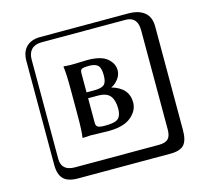

<svg xmlns="http://www.w3.org/2000/svg" viewBox="-131 -904 1362 1267"><g transform="rotate(-15 550.0 -271.0)"><path d="M450 -453V-322H504Q552 -322 570.5 -338.5Q589 -355 589 -401Q589 -454 570 -470.5Q551 -487 514 -487Q471 -487 460.5 -480.5Q450 -474 450 -453ZM450 -282V-113Q450 -94 462 -86Q474 -78 511 -78Q581 -78 602.5 -98Q624 -118 624 -164Q624 -221 600.5 -251.5Q577 -282 516 -282ZM402 -524Q425 -524 461.5 -525.5Q498 -527 509 -527Q603 -527 644.5 -492Q686 -457 686 -410Q686 -380 666 -352.5Q646 -325 616 -311Q730 -278 730 -179Q730 -123 679 -80.5Q628 -38 525 -38Q490 -38 457 -39.5Q424 -41 402 -41L348 -38L347 -41Q354 -88 354 -191V-374Q354 -475 347 -524L348 -527Q377 -524 402 -524ZM249 -718Q204 -718 180 -694Q156 -670 156 -625V53Q156 136 249 136H821Q866 136 885 117Q904 98 904 53V-625Q904 -718 821 -718ZM1000 84Q1000 153 973.5 182.5Q947 212 881 212H249Q181 212 150.5 181.5Q120 151 120 84V-625Q120 -687 154 -720.5Q188 -754 249 -754H851Q921 -754 960.5 -722Q1000 -690 1000 -625Z"/></g></svg>

Font: Libertinus Keyboard
Style: Regular
Weight: 700
Designer: Philipp H. Poll
Foundry: Khaled Hosny
Version: Version 6.7